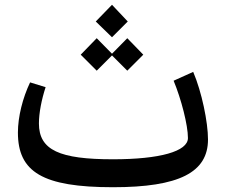

<svg xmlns="http://www.w3.org/2000/svg" viewBox="-20 -778 941 804"><path d="M453 6C730 6 851 -56 851 -194C851 -266 825 -393 789 -477L707 -440C739 -363 767 -254 767 -200C767 -144 649 -111 453 -111C230 -111 143 -149 143 -261C143 -305 154 -361 171 -413L106 -433C75 -368 55 -289 55 -223C55 -58 158 6 453 6ZM318 -549 385 -482 449 -546 513 -482 580 -549 513 -618 449 -553 385 -618ZM381 -688 449 -622 515 -688 449 -758Z"/></svg>

Font: Wafeq Medium
Style: Regular
Weight: 500
Designer: Rasmus Andersson & Azza Alameddine
Foundry: Google & TypeTogether
Version: Version 3.000;January 28, 2025;FontCreator 15.0.0.3014 64-bi